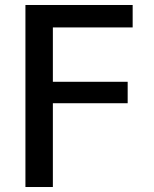

<svg xmlns="http://www.w3.org/2000/svg" viewBox="-20 -750 619 770"><path d="M82 -730H512V-640H192V-422H492V-336H192V0H82Z"/></svg>

Font: M PLUS 1p Medium
Style: Regular
Weight: 500
Version: Version 1.062